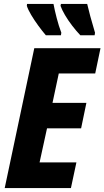

<svg xmlns="http://www.w3.org/2000/svg" viewBox="-20 -960 533 980"><path d="M4 0 155 -714H493L466 -585H280L248 -435H421L394 -305H220L182 -131H370L342 0ZM390 -780Q369 -802 348 -829.5Q327 -857 311.5 -883.5Q296 -910 289 -930L291 -940H425Q431 -914 441 -876.5Q451 -839 465 -793L463 -780ZM214 -780Q196 -801 175.5 -829Q155 -857 139 -884Q123 -911 117 -930L118 -940H253Q259 -908 269.5 -867.5Q280 -827 293 -793L291 -780Z"/></svg>

Font: Noto Sans Condensed ExtraBold
Style: Italic
Weight: 800
Width: 3
Italic angle: -12°
Designer: Monotype Design Team
Foundry: Monotype Imaging Inc.
Version: Version 2.013; ttfautohint (v1.8.4.7-5d5b)